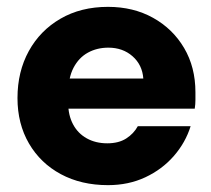

<svg xmlns="http://www.w3.org/2000/svg" viewBox="-20 -528 616 560"><path d="M295 12Q217 12 157.5 -20Q98 -52 64.5 -109.5Q31 -167 31 -242Q31 -319 64 -379Q97 -439 156.5 -473.5Q216 -508 295 -508Q369 -508 426.5 -476Q484 -444 517 -388Q550 -332 550 -259Q550 -249 550 -236.5Q550 -224 548 -211H137V-299H398Q395 -339 366.5 -364Q338 -389 296 -389Q263 -389 236.5 -374.5Q210 -360 194.5 -330.5Q179 -301 179 -255V-226Q179 -192 193 -165.5Q207 -139 233 -124.5Q259 -110 293 -110Q326 -110 348 -124Q370 -138 382 -160H536Q521 -112 487 -73Q453 -34 404 -11Q355 12 295 12Z"/></svg>

Font: DM Sans 9pt 36pt Black
Style: Regular
Weight: 900
Version: Version 4.004;gftools[0.9.30]